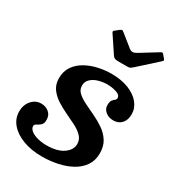

<svg xmlns="http://www.w3.org/2000/svg" viewBox="-189 -868 900 991"><g transform="rotate(30 261.0 -373.0)"><path d="M277.5 -621Q282 -614.5 288.5 -611Q295 -607.5 309 -607.5H364.5Q376 -607.5 381 -610.2Q386 -613 392.5 -618.5L504.5 -719.5Q512.5 -726.5 512.2 -730Q512 -733.5 506.5 -739.5L495 -753Q490.5 -759 487.2 -760.5Q484 -762 475.5 -757L374 -694.5Q359.5 -686 349.8 -686.2Q340 -686.5 329.5 -694.5L258 -752Q251.5 -757 248.2 -757.8Q245 -758.5 236.5 -752.5L216.5 -736.5Q209 -731.5 208.8 -727.8Q208.5 -724 212.5 -718.5ZM341 -132Q341 -96.5 305.2 -71.8Q269.5 -47 205.5 -47Q178.5 -47 153.8 -53.2Q129 -59.5 113 -71.5Q97 -83.5 97 -99.5Q97 -108.5 108 -113.8Q119 -119 130.2 -128.5Q141.5 -138 141.5 -161Q141.5 -188.5 122.5 -204.5Q103.5 -220.5 76 -220.5Q43 -220.5 20 -194.2Q-3 -168 -3 -129Q-3 -86 25.5 -53.5Q54 -21 103 -3Q152 15 214 15Q262.5 15 307.8 5.2Q353 -4.5 388.5 -24.2Q424 -44 445 -75Q466 -106 466 -148Q466 -191 447.5 -220Q429 -249 400 -269Q371 -289 338.5 -304.2Q306 -319.5 277 -333.8Q248 -348 229.5 -364.8Q211 -381.5 211 -406Q211 -429.5 227.2 -445.2Q243.5 -461 269 -468.8Q294.5 -476.5 323 -476.5Q350 -476.5 376.2 -468.2Q402.5 -460 402.5 -441.5Q402.5 -432.5 395.5 -427.8Q388.5 -423 381.8 -414Q375 -405 375 -384Q375 -361 393.8 -345.8Q412.5 -330.5 440 -330.5Q470.5 -330.5 489 -350.5Q507.5 -370.5 507.5 -405Q507.5 -441.5 483.5 -471Q459.5 -500.5 415.8 -517.8Q372 -535 312.5 -535Q276 -535 236.8 -526.5Q197.5 -518 164 -499.5Q130.5 -481 109.8 -451.5Q89 -422 89 -380Q89 -343.5 107.2 -318Q125.5 -292.5 154 -274Q182.5 -255.5 214.8 -240.5Q247 -225.5 275.8 -210.8Q304.5 -196 322.8 -177.2Q341 -158.5 341 -132Z"/></g></svg>

Font: Besley SemiBold
Style: Italic
Weight: 600
Italic angle: -13°
Designer: Owen Earl
Foundry: indestructible type*
Version: Version 2.001